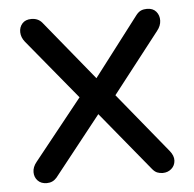

<svg xmlns="http://www.w3.org/2000/svg" viewBox="-44 -592 643 637"><g transform="rotate(-5 277.0 -273.5)"><path d="M473 0Q463 0 454.5 -3.5Q446 -7 438 -17L263 -230L229 -263L55 -474Q43 -489 42.5 -506Q42 -523 52.5 -535Q63 -547 83 -547Q105 -547 118 -532L288 -324L314 -301L502 -71Q516 -54 515 -37.5Q514 -21 502 -10.5Q490 0 473 0ZM87 0Q68 0 57 -11.5Q46 -23 46 -40Q46 -57 59 -73L234 -292L284 -222L120 -15Q107 0 87 0ZM329 -258 267 -314 432 -530Q440 -540 448.5 -543.5Q457 -547 468 -547Q488 -547 498.5 -534.5Q509 -522 508.5 -504.5Q508 -487 495 -471Z"/></g></svg>

Font: Comfortaa SemiBold
Style: Regular
Weight: 600
Designer: Johan Aakerlund
Foundry: Johan Aakerlund
Version: Version 3.104; ttfautohint (v1.8.1.43-b0c9)